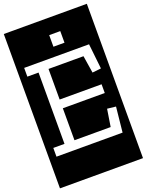

<svg xmlns="http://www.w3.org/2000/svg" viewBox="-213 -1013 1009 1321"><g transform="rotate(-20 292.0 -352.0)"><path d="M-12 213V-917H596V213ZM279 -803V-718H360V-803ZM40 0H524L543 -184L480 -191L460 -64H195V-298H502V-362H195V-586H451L471 -459L535 -466L515 -650H40V-586H122V-64H40Z"/></g></svg>

Font: Zilla Slab Highlight Regular
Style: Regular
Weight: 400
Designer: Typotheque Type Foundry
Foundry: Typotheque type foundry
Version: Version 1.1; 2017; ttfautohint (v1.6)